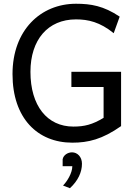

<svg xmlns="http://www.w3.org/2000/svg" viewBox="-20 -745 733 1019"><path d="M622.6 -363.8H358.9V-283.2H529.8V-119.6C470.2 -83.5 427.7 -73.2 369.6 -73.2C230 -73.2 141.6 -184.1 141.6 -363.8C141.6 -534.2 234.4 -642.1 383.3 -642.1C448.2 -642.1 510.7 -627.9 583.5 -568.8L615.2 -656.7C529.8 -713.9 462.4 -725.1 383.3 -725.1C196.3 -725.1 46.4 -585.4 46.4 -351.6C46.4 -117.7 179.2 12.2 363.8 12.2C448.2 12.2 522.5 -5.4 622.6 -75.7ZM312.5 137.2H363.8C363.8 173.8 335.4 218.8 314.5 239.7L351.1 253.9C394 214.4 415 168.9 415 124C415 87.9 391.1 63.5 362.3 63.5C340.8 63.5 316.9 77.1 312.5 100.1Z"/></svg>

Font: Andika
Style: Regular
Weight: 400
Designer: Victor Gaultney, Annie Olsen, Julie Remington, Don Collingsworth, Eric Hays
Foundry: SIL International
Version: Version 1.000